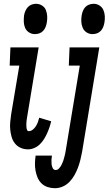

<svg xmlns="http://www.w3.org/2000/svg" viewBox="-20 -780 573 1013"><path d="M164 -600Q147 -600 133 -609Q119 -618 112.5 -633Q106 -648 105.5 -665Q105 -682 107 -699Q109 -711 114 -722.5Q119 -734 127.5 -743Q136 -752 147.5 -756Q159 -760 170 -760Q187 -760 201.5 -751Q216 -742 222 -727Q228 -712 229 -695Q230 -678 227 -661Q225 -649 220.5 -637.5Q216 -626 207.5 -617Q199 -608 187.5 -604Q176 -600 164 -600ZM128 8Q107 8 89 0Q71 -8 59 -23Q47 -38 41.5 -57Q36 -76 34 -96Q32 -116 34 -136.5Q36 -157 39 -178L82 -434H31L35 -530H184L123 -162Q122 -156 121 -149Q120 -142 119.5 -135Q119 -128 119 -121.5Q119 -115 119.5 -108.5Q120 -102 122.5 -95Q125 -88 132 -88Q143 -88 153 -96Q163 -104 169.5 -114.5Q176 -125 180 -136Q184 -147 187 -159L250 -140Q246 -123 240.5 -107Q235 -91 228 -75.5Q221 -60 211.5 -45Q202 -30 189.5 -18Q177 -6 160.5 1Q144 8 128 8ZM468 -600Q451 -600 437 -609Q423 -618 416.5 -633Q410 -648 409 -665Q408 -682 411 -699Q413 -711 417.5 -722.5Q422 -734 430.5 -743Q439 -752 451 -756Q463 -760 474 -760Q491 -760 505 -751Q519 -742 525.5 -727Q532 -712 533 -695Q534 -678 531 -661Q529 -649 524.5 -637.5Q520 -626 511.5 -617Q503 -608 491.5 -604Q480 -600 468 -600ZM270 213Q250 213 231.5 207Q213 201 199.5 188Q186 175 178.5 157.5Q171 140 167.5 120.5Q164 101 164.5 81Q165 61 168 41H254Q252 52 251.5 63.5Q251 75 252 85.5Q253 96 258 106.5Q263 117 274 117Q284 117 292 108Q300 99 305 89Q310 79 313.5 69Q317 59 319.5 48.5Q322 38 324.5 27.5Q327 17 328 7L401 -434H343L347 -530H504L413 22Q409 43 404 63.5Q399 84 391.5 104Q384 124 373.5 143Q363 162 347.5 178.5Q332 195 311.5 204Q291 213 270 213Z"/></svg>

Font: Iosevka Slab
Style: Bold Italic
Weight: 700
Italic angle: -9°
Monospace: yes
Designer: Belleve Invis
Foundry: Belleve Invis
Version: Version 11.1.0; ttfautohint (v1.8.3)